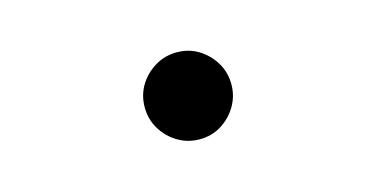

<svg xmlns="http://www.w3.org/2000/svg" viewBox="-44 -708 1287 657"><g transform="rotate(-15 599.5 -380.0)"><path d="M600 -534Q643 -534 677 -513Q711 -492 732 -457.5Q753 -423 753 -380Q753 -338 732 -303Q711 -268 677 -247Q643 -226 600 -226Q558 -226 523 -247Q488 -268 467 -303Q446 -338 446 -380Q446 -423 467 -457.5Q488 -492 523 -513Q558 -534 600 -534Z"/></g></svg>

Font: Farlight84_Sys_V01
Style: Bold
Weight: 700
Designer: Monotype Design Team, Nadine Chahine and Nizar Qandah
Foundry: Monotype Imaging Inc.
Version: Version 2.004;October 31, 2024;FontCreator 14.0.0.2814 64-bi